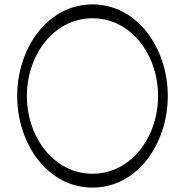

<svg xmlns="http://www.w3.org/2000/svg" viewBox="-20 -836 822 872"><path d="M742 -400C742 -617 604 -816 400 -816C196 -816 58 -617 58 -400C58 -183 196 16 400 16C604 16 742 -183 742 -400ZM102 -400C102 -586 224 -753 400 -753C576 -753 698 -586 698 -400C698 -214 576 -47 400 -47C224 -47 102 -214 102 -400Z"/></svg>

Font: Nupuram ExtraLight
Style: Regular
Weight: 200
Designer: Santhosh Thottingal (santhosh.thottingal@gmail.com)
Foundry: SMC
Version: Version 1.000